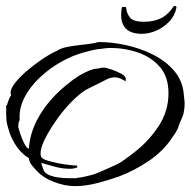

<svg xmlns="http://www.w3.org/2000/svg" viewBox="-26 -610 648 653"><path d="M229 23Q195 23 158 9Q121 -5 98 -30Q86 -43 80 -51Q74 -59 72 -72Q48 -87 31.5 -110.5Q15 -134 6.5 -159Q-2 -184 -4 -201Q-5 -213 -5 -224.5Q-5 -236 -5 -247V-248Q-8 -251 -3 -251Q-1 -258 3.5 -270Q8 -282 12 -286V-287Q10 -291 10 -295Q10 -308 24.5 -327Q39 -346 62.5 -366.5Q86 -387 113.5 -406Q141 -425 167 -437Q183 -447 205.5 -451Q228 -455 251.5 -457.5Q275 -460 293 -463Q298 -464 303 -465.5Q308 -467 312 -467Q354 -467 402.5 -456.5Q451 -446 494 -424.5Q537 -403 566 -369.5Q595 -336 599 -290Q600 -279 601 -271.5Q602 -264 602 -256Q602 -242 598 -223Q596 -216 589 -200Q582 -184 580 -176Q576 -167 570.5 -158Q565 -149 559 -141Q529 -96 480.5 -63Q432 -30 379 -10Q346 2 305.5 12.5Q265 23 229 23ZM206 -4H235V-5Q249 -6 263 -9.5Q277 -13 290 -16Q296 -18 306 -22Q316 -26 327 -31Q338 -36 348.5 -40.5Q359 -45 365 -48Q383 -56 399 -68Q415 -80 431 -92Q480 -130 513.5 -181Q547 -232 547 -293Q547 -348 518.5 -381.5Q490 -415 444.5 -431Q399 -447 348 -447Q341 -447 333.5 -446Q326 -445 319 -444Q304 -443 289 -439.5Q274 -436 260 -432Q222 -422 182.5 -400Q143 -378 109.5 -346.5Q76 -315 57 -278Q38 -241 41 -202Q38 -197 37 -190.5Q36 -184 36 -178Q37 -173 42.5 -156Q48 -139 56 -123Q64 -107 72 -104Q76 -156 100 -202Q124 -248 161.5 -286Q199 -324 242 -352Q255 -360 274 -368.5Q293 -377 310 -377Q314 -379 318.5 -379.5Q323 -380 327 -380Q334 -380 352 -374Q370 -368 386 -359.5Q402 -351 402 -341Q402 -339 401 -338L402 -333Q380 -347 365 -347Q352 -347 340 -341.5Q328 -336 317 -330Q304 -323 290 -316.5Q276 -310 262 -302Q240 -287 216 -262.5Q192 -238 171 -209Q150 -180 134.5 -152Q119 -124 114 -104Q112 -96 112 -87Q112 -80 115 -75Q119 -69 135 -64Q151 -59 171 -55Q191 -51 209 -49Q227 -47 236 -47L237 -40H234Q225 -36 212 -36Q187 -36 162.5 -42.5Q138 -49 114 -56Q116 -50 118 -44Q120 -38 122 -32Q127 -20 142.5 -14Q158 -8 176 -6Q194 -4 206 -4ZM457 -495Q420 -495 403 -512Q386 -529 386 -558Q386 -564 386.5 -570Q387 -576 388 -583Q388 -586 392.5 -586.5Q397 -587 401 -586L403 -584Q404 -567 415 -551.5Q426 -536 464 -536Q497 -536 521.5 -548Q546 -560 565 -589L567 -590Q575 -590 574 -584Q569 -557 550 -537Q531 -517 506 -506Q481 -495 457 -495Z"/></svg>

Font: Qwitcher Grypen
Style: Bold
Weight: 700
Designer: Robert E. Leuschke
Foundry: Robert E. Leuschke
Version: Version 1.100; ttfautohint (v1.8.3)